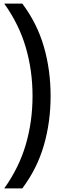

<svg xmlns="http://www.w3.org/2000/svg" viewBox="-20 -828 357 1068"><path d="M3.5 220Q85.5 105.5 123.2 -23Q161 -151.5 161 -294Q161 -436.5 123.2 -565Q85.5 -693.5 3.5 -808H104Q186.5 -698 224 -568.5Q261.5 -439 261.5 -294Q261.5 -149 224 -19.5Q186.5 110 104 220Z"/></svg>

Font: Encode Sans Semi Condensed Medium
Style: Regular
Weight: 500
Width: 4
Designer: Multiple Designers
Foundry: Impallari Type
Version: Version 3.000; ttfautohint (v1.8.3) -l 8 -r 50 -G 200 -x 14 